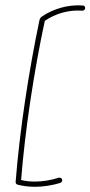

<svg xmlns="http://www.w3.org/2000/svg" viewBox="-20 -576 347 737"><path d="M114 141C145 141 179 136 212 126C216 124 219 120 219 116C219 110 214 106 209 106C208 106 207 106 206 106C175 116 143 121 114 121C95 121 77 119 61 115C76 -74 110 -301 152 -496C193 -524 244 -539 296 -535H297C302 -535 307 -540 307 -545C307 -550 303 -555 298 -555H297C240 -559 184 -542 140 -512C136 -509 134 -506 132 -501C90 -302 55 -70 40 122C40 128 42 131 48 133C68 138 90 141 114 141Z"/></svg>

Font: Mistral SingleLine Outline
Style: Regular
Weight: 300
Designer: François Chastanet, Élisa Garzelli, Anais Alves, Morgane Autin
Foundry: institut supérieur des arts et du design Toulouse / isdaT
Version: Version 1.000;Glyphs 3.3 (3337)